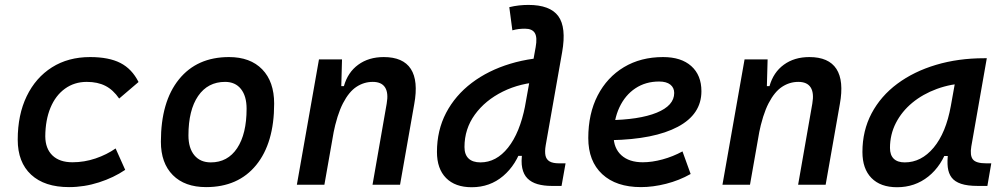

<svg xmlns="http://www.w3.org/2000/svg" viewBox="-20 -763 4142 793"><path d="M279.3 -92.8Q328.1 -92.8 374.8 -108.6Q421.4 -124.5 457.5 -149.9L497.1 -61.5Q449.7 -29.3 388.9 -9.8Q328.1 9.8 265.1 9.8Q164.1 9.8 108.6 -41.5Q53.2 -92.8 53.2 -186Q53.2 -289.1 90.3 -365.7Q127.4 -442.4 194.6 -484.9Q261.7 -527.3 352.1 -527.3Q429.7 -527.3 477.3 -502.9Q524.9 -478.5 552.2 -424.3L472.2 -356Q447.3 -392.1 415.3 -408.4Q383.3 -424.8 338.4 -424.8Q287.1 -424.8 248.3 -396.7Q209.5 -368.7 188.5 -318.1Q167.5 -267.6 167 -199.7Q167.5 -148.9 196.8 -120.8Q226.1 -92.8 279.3 -92.8Z M831.1 9.8Q743.2 9.8 693.8 -39.8Q644.5 -89.4 644.5 -177.7Q644.5 -342.8 719 -435.1Q793.5 -527.3 925.8 -527.3Q1013.7 -527.3 1063 -476.6Q1112.3 -425.8 1112.3 -335Q1112.3 -172.4 1038.1 -81.3Q963.9 9.8 831.1 9.8ZM850.6 -92.3Q920.4 -92.3 959.5 -151.1Q998.5 -210 998.5 -314Q998.5 -366.2 975.1 -395.5Q951.7 -424.8 909.7 -424.8Q838.4 -424.8 798.3 -366.5Q758.3 -308.1 758.3 -203.6Q758.3 -151.4 782.7 -121.8Q807.1 -92.3 850.6 -92.3Z M1206.1 0 1297.4 -517.6H1392.6L1389.2 -394L1319.8 0ZM1518.6 0 1577.1 -335Q1585 -379.4 1570.3 -402.1Q1555.7 -424.8 1519.5 -424.8Q1483.4 -424.8 1452.4 -404.5Q1421.4 -384.3 1396.7 -336.7Q1372.1 -289.1 1356 -208L1380.4 -407.2H1400.4Q1416.5 -464.4 1459.7 -495.8Q1502.9 -527.3 1564.9 -527.3Q1645 -527.3 1676.8 -478.3Q1708.5 -429.2 1690.9 -333L1632.3 0Z M1928.2 10.3Q1859.9 10.3 1822.3 -27.8Q1784.7 -65.9 1784.7 -135.3Q1784.7 -224.6 1822.5 -296.9Q1860.4 -369.1 1928.5 -420.7Q1996.6 -472.2 2087.9 -499.8Q2179.2 -527.3 2286.1 -527.3H2294.9L2219.7 -424.8Q2129.9 -420.9 2056.9 -384.8Q1983.9 -348.6 1941.2 -289.6Q1898.4 -230.5 1898.4 -155.8Q1898.4 -124.5 1915.3 -108.4Q1932.1 -92.3 1964.4 -92.3Q2029.8 -92.3 2078.4 -153.3Q2127 -214.4 2148.9 -325.7L2144 -119.1H2087.4L2137.2 -161.1Q2112.8 -82.5 2058.1 -36.1Q2003.4 10.3 1928.2 10.3ZM2259.3 4.9Q2226.1 4.9 2200.4 -2.4Q2174.8 -9.8 2158.7 -25.9Q2142.6 -42 2137 -68.8Q2131.3 -95.7 2137.7 -135.3L2144.5 -302.2L2192.4 -568.4Q2199.7 -608.4 2189 -626.5Q2178.2 -644.5 2148.4 -644.5Q2135.3 -644.5 2122.6 -643.1Q2109.9 -641.6 2096.2 -637.7L2083.5 -733.4Q2103.5 -738.3 2123 -740.5Q2142.6 -742.7 2162.1 -742.7Q2252 -742.7 2285.9 -696.3Q2319.8 -649.9 2301.8 -547.9L2233.9 -163.1Q2229.5 -137.2 2232.9 -120.8Q2236.3 -104.5 2249.8 -96.4Q2263.2 -88.4 2289.1 -88.4H2315.9L2299.3 4.9Z M2634.8 -92.8Q2672.9 -92.8 2716.1 -104.5Q2759.3 -116.2 2798.8 -137.7L2832.5 -44.4Q2785.2 -17.6 2731 -3.9Q2676.8 9.8 2627.4 9.8Q2524.9 9.8 2467.3 -43.7Q2409.7 -97.2 2409.7 -192.9Q2409.7 -293.5 2448.5 -368.7Q2487.3 -443.8 2556.9 -485.6Q2626.5 -527.3 2718.8 -527.3Q2793.5 -527.3 2835.2 -490Q2877 -452.6 2877 -386.2Q2877 -291 2779.5 -239.3Q2682.1 -187.5 2503.4 -184.1L2490.2 -266.6Q2620.1 -268.1 2692.4 -297.6Q2764.6 -327.1 2764.6 -378.9Q2764.6 -400.9 2748.5 -413.6Q2732.4 -426.3 2702.1 -426.3Q2646.5 -426.3 2604.2 -398.2Q2562 -370.1 2538.3 -319.6Q2514.6 -269 2514.2 -201.7Q2514.6 -150.4 2546.6 -121.6Q2578.6 -92.8 2634.8 -92.8Z M2963.9 0 3055.2 -517.6H3150.4L3147 -394L3077.6 0ZM3276.4 0 3335 -335Q3342.8 -379.4 3328.1 -402.1Q3313.5 -424.8 3277.3 -424.8Q3241.2 -424.8 3210.2 -404.5Q3179.2 -384.3 3154.5 -336.7Q3129.9 -289.1 3113.8 -208L3138.2 -407.2H3158.2Q3174.3 -464.4 3217.5 -495.8Q3260.7 -527.3 3322.8 -527.3Q3402.8 -527.3 3434.6 -478.3Q3466.3 -429.2 3448.7 -333L3390.1 0Z M3685.1 10.3Q3616.7 10.3 3579.3 -27.8Q3542 -65.9 3542 -135.3Q3542 -223.1 3579.8 -294.7Q3617.7 -366.2 3686 -417Q3754.4 -467.8 3845.9 -495.1Q3937.5 -522.5 4044.9 -522.5H4055.7L3991.7 -158.2Q3985.4 -120.6 3998.3 -104.5Q4011.2 -88.4 4053.2 -88.4H4074.2L4058.1 4.9H4018.1Q3975.6 4.9 3949.5 -3.9Q3923.3 -12.7 3910.4 -29.8Q3897.5 -46.9 3894.5 -72.3Q3891.6 -97.7 3896 -131.3L3925.3 -118.7H3868.7L3896 -158.2Q3869.6 -78.1 3814.2 -33.9Q3758.8 10.3 3685.1 10.3ZM3716.8 -92.3Q3785.2 -92.3 3836.2 -153.3Q3887.2 -214.4 3907.2 -325.7L3932.6 -467.3L3974.1 -419.9Q3907.7 -417 3849.6 -395.8Q3791.5 -374.5 3748 -338.6Q3704.6 -302.7 3680.2 -255.1Q3655.8 -207.5 3655.8 -151.9Q3655.8 -122.6 3671.4 -107.4Q3687 -92.3 3716.8 -92.3Z"/></svg>

Font: Cascadia Mono Medium
Style: Italic
Weight: 500
Italic angle: -10°
Monospace: yes
Designer: Aaron Bell
Foundry: Saja Typeworks
Version: Version 2407.024